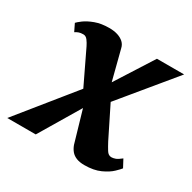

<svg xmlns="http://www.w3.org/2000/svg" viewBox="-164 -698 841 841"><g transform="rotate(30 256.0 -277.5)"><path d="M363 10Q339.5 10 323 3.5Q306.5 -3 296.2 -15.2Q286 -27.5 280 -44L216 -263.5L265 -256.5L112 0H-32L231.5 -326L219 -222L111.5 -446Q105 -459.5 95.8 -471.8Q86.5 -484 74 -484Q60.5 -484 51.8 -481Q43 -478 34 -472L16 -509Q21 -515 39.2 -528.8Q57.5 -542.5 87.8 -553.8Q118 -565 158.5 -565Q183 -565 201.5 -559Q220 -553 232 -541.8Q244 -530.5 247.5 -514L301.5 -303.5L252.5 -311.5L406 -552.5H543.5L285.5 -239.5L297.5 -343L402 -132.5Q412.5 -112.5 422.8 -95.8Q433 -79 448.5 -79Q457.5 -79 468.2 -82.8Q479 -86.5 497 -101L517.5 -62.5Q512.5 -55.5 494.2 -37.8Q476 -20 443.2 -5Q410.5 10 363 10Z"/></g></svg>

Font: Merriweather 24pt ExtraBold
Style: Italic
Weight: 800
Italic angle: -7.8°
Version: Version 2.101